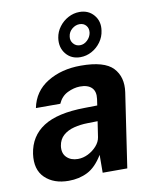

<svg xmlns="http://www.w3.org/2000/svg" viewBox="-88 -849 741 926"><g transform="rotate(-10 283.0 -386.5)"><path d="M173.5 10Q100.5 10 58 -31Q15.5 -72 26 -148Q38.5 -233 107.2 -277.2Q176 -321.5 309.5 -323L371.5 -324L376 -355Q381 -391.5 362 -410.2Q343 -429 304.5 -428.5Q274.5 -428 243.8 -413Q213 -398 197.5 -363H78Q94 -443 162.8 -485Q231.5 -527 326 -527Q441.5 -527 483.8 -482Q526 -437 515.5 -363.5L461.5 0H341L341.5 -87.5Q307.5 -31.5 266.2 -10.8Q225 10 173.5 10ZM235.5 -86Q261 -86 285.5 -98.2Q310 -110.5 327.5 -130.2Q345 -150 348.5 -172.5L360 -249L310 -248Q275.5 -247.5 244 -239.5Q212.5 -231.5 191.2 -212.8Q170 -194 165 -162.5Q160 -126.5 180.8 -106.2Q201.5 -86 235.5 -86ZM332.5 -567.5Q288 -567.5 262 -599.5Q236 -631.5 243 -678Q247.5 -707 265.5 -731Q283.5 -755 309.8 -769Q336 -783 365 -783Q409 -783 435.2 -751.8Q461.5 -720.5 454.5 -676Q450.5 -645.5 432.5 -620.8Q414.5 -596 388.2 -581.8Q362 -567.5 332.5 -567.5ZM340.5 -624.5Q360.5 -624.5 376.5 -639.8Q392.5 -655 396 -675.5Q399 -697 387.2 -711Q375.5 -725 355 -725Q335.5 -725 318.5 -711Q301.5 -697 298.5 -675.5Q295 -655 307.8 -639.8Q320.5 -624.5 340.5 -624.5Z"/></g></svg>

Font: Public Sans
Style: Bold Italic
Weight: 700
Italic angle: -8°
Designer: The Public Sans project authors (U.S. Web Design System). Libre Franklin designed by Pablo Impallari and Rodrigo Fuenzal
Version: Version 1.008; ttfautohint (v1.8.1) -l 8 -r 50 -G 200 -x 14 